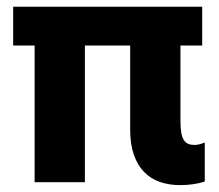

<svg xmlns="http://www.w3.org/2000/svg" viewBox="-20 -540 648 569"><path d="M513.6 8.6Q532.4 8.6 550.4 6.2Q568.4 3.8 586.8 -1.8V-117.8Q578.2 -114 570.2 -112.2Q562.2 -110.4 557 -110.4Q546.2 -110.4 538.2 -113.6Q530.2 -116.8 524.9 -124.9Q519.6 -133 517.2 -146.6Q514.8 -160.2 514.8 -181.6V-405H579.2V-520H19V-405H82.6V0H231.6V-405H365.8V-155.6Q365.8 -112.4 376.6 -81.6Q387.4 -50.8 406.8 -30.6Q426.2 -10.4 453.6 -0.9Q481 8.6 513.6 8.6Z"/></svg>

Font: Fixel Variable
Style: Regular
Weight: 100
Width: 3
Designer: AlfaBravo + MacPaw
Foundry: Kyrylo Tkachov, Marchela Mozhyna, Serhii Makarenko, Maria Weinstein, Zakhar Kryvoshyya
Version: Version 1.211